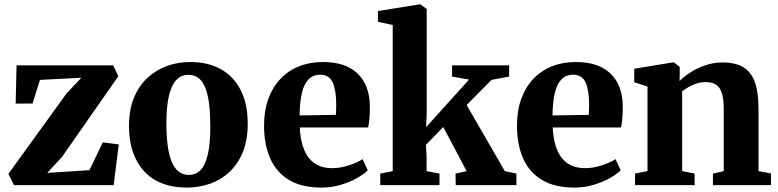

<svg xmlns="http://www.w3.org/2000/svg" viewBox="-20 -839 3526 870"><path d="M348.5 -486.5 161 -477 127.5 -370 51 -369.5 55 -543H492.5L516.5 -494L261 -128L194 -55.5L385 -68L446 -194L518 -184.5L495 0H43.5L18 -51L281.5 -415.5Z M564.5 -268Q564.5 -342 587 -396.2Q609.5 -450.5 648.5 -486.5Q687.5 -522.5 737 -540.2Q786.5 -558 841.5 -558Q923.5 -558 982 -524.8Q1040.5 -491.5 1071.5 -429Q1102.5 -366.5 1102.5 -278.5Q1102.5 -203.5 1080 -149Q1057.5 -94.5 1018.8 -58.8Q980 -23 930.2 -6Q880.5 11 825.5 11Q764.5 11 716 -7.5Q667.5 -26 633.8 -62.2Q600 -98.5 582.2 -150.2Q564.5 -202 564.5 -268ZM835.5 -46.5Q868.5 -46.5 890 -69.8Q911.5 -93 922.2 -141.5Q933 -190 933 -265.5Q933 -320.5 928 -364Q923 -407.5 911.5 -438Q900 -468.5 881 -484.2Q862 -500 834 -500Q801.5 -500 779.2 -476.8Q757 -453.5 745.5 -405.2Q734 -357 734 -280.5Q734 -225.5 739.5 -182Q745 -138.5 757 -108.5Q769 -78.5 788.2 -62.5Q807.5 -46.5 835.5 -46.5Z M1437.5 11Q1346 11 1288.2 -24.5Q1230.5 -60 1203.5 -123.2Q1176.5 -186.5 1176.5 -269.5Q1176.5 -337.5 1196 -391Q1215.5 -444.5 1250.8 -481.8Q1286 -519 1335 -538.5Q1384 -558 1443.5 -558Q1545.5 -558 1599.8 -506.2Q1654 -454.5 1656 -360.5Q1656 -327 1654 -302.8Q1652 -278.5 1648 -261.5H1338.5Q1340.5 -216 1350.8 -181.5Q1361 -147 1379.2 -123.8Q1397.5 -100.5 1423.8 -88.8Q1450 -77 1484.5 -77Q1522 -77 1561.5 -90Q1601 -103 1623 -118L1646.5 -67.5Q1631 -51 1599 -32.8Q1567 -14.5 1525 -1.8Q1483 11 1437.5 11ZM1337.5 -316 1502 -318.5Q1502.5 -330.5 1503 -342Q1503.5 -353.5 1503.5 -365.5Q1503.5 -428.5 1487.8 -464.5Q1472 -500.5 1430 -500.5Q1410.5 -500.5 1394.2 -491.8Q1378 -483 1365.2 -462.2Q1352.5 -441.5 1345.5 -406Q1338.5 -370.5 1337.5 -316Z M1703 0V-52.5L1759.5 -63.5V-725.5L1692.5 -740.5V-789L1879.5 -819H1885.5L1913.5 -798.5V-326.5L1911 -263L2105.5 -478.5L2028.5 -492V-543H2287V-492L2207 -477L2094.5 -363L2267.5 -63.5L2320 -52.5V0H2045L2044 -52.5L2094.5 -63.5L1988.5 -263.5L1910 -182.5L1913 -130.5V-63.5L1971.5 -52.5V0Z M2583.5 11Q2492 11 2434.2 -24.5Q2376.5 -60 2349.5 -123.2Q2322.5 -186.5 2322.5 -269.5Q2322.5 -337.5 2342 -391Q2361.5 -444.5 2396.8 -481.8Q2432 -519 2481 -538.5Q2530 -558 2589.5 -558Q2691.5 -558 2745.8 -506.2Q2800 -454.5 2802 -360.5Q2802 -327 2800 -302.8Q2798 -278.5 2794 -261.5H2484.5Q2486.5 -216 2496.8 -181.5Q2507 -147 2525.2 -123.8Q2543.5 -100.5 2569.8 -88.8Q2596 -77 2630.5 -77Q2668 -77 2707.5 -90Q2747 -103 2769 -118L2792.5 -67.5Q2777 -51 2745 -32.8Q2713 -14.5 2671 -1.8Q2629 11 2583.5 11ZM2483.5 -316 2648 -318.5Q2648.5 -330.5 2649 -342Q2649.5 -353.5 2649.5 -365.5Q2649.5 -428.5 2633.8 -464.5Q2618 -500.5 2576 -500.5Q2556.5 -500.5 2540.2 -491.8Q2524 -483 2511.2 -462.2Q2498.5 -441.5 2491.5 -406Q2484.5 -370.5 2483.5 -316Z M2914 -64V-447L2854 -466.5V-527.5L3027.5 -556H3034.5L3060 -536V-498.5L3059 -472Q3079.5 -492.5 3109.8 -511.8Q3140 -531 3176.8 -543.5Q3213.5 -556 3254 -556Q3311.5 -556 3347.2 -535Q3383 -514 3400 -467.8Q3417 -421.5 3417 -345V-63.5L3473.5 -53V0H3210.5V-52.5L3259.5 -63.5V-342Q3259.5 -387 3251.8 -414.2Q3244 -441.5 3226.2 -454.2Q3208.5 -467 3178.5 -467Q3155.5 -467 3135.5 -460.5Q3115.5 -454 3099.2 -444.2Q3083 -434.5 3071 -425V-64L3127.5 -52.5V0H2857.5V-52.5Z"/></svg>

Font: Merriweather 48pt ExtraBold
Style: Regular
Weight: 800
Version: Version 2.100